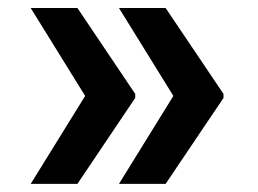

<svg xmlns="http://www.w3.org/2000/svg" viewBox="-20 -534 639 476"><path d="M274.9 -78.1 409.8 -296.2 274.9 -514.2H390.6L534.1 -301.1V-291.2L390.6 -78.1ZM56.1 -78.1 191.1 -296.2 56.1 -514.2H171.9L315.3 -301.1V-291.2L171.9 -78.1Z"/></svg>

Font: Inter P Semi Bold
Style: Regular
Weight: 600
Designer: Rasmus Andersson
Foundry: rsms
Version: Version 3.018;git-588b23468